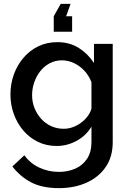

<svg xmlns="http://www.w3.org/2000/svg" viewBox="-20 -750 669 993"><path d="M273 5Q220 5 176 -16.5Q132 -38 100.5 -75Q69 -112 51.5 -160Q34 -208 34 -261Q34 -317 52 -366Q70 -415 102.5 -452.5Q135 -490 179 -511Q223 -532 277 -532Q340 -532 387.5 -502Q435 -472 466 -424V-523H563V-15Q563 61 526.5 114Q490 167 427 195Q364 223 285 223Q198 223 141 193Q84 163 44 111L106 53Q136 95 183.5 117Q231 139 285 139Q330 139 368.5 122.5Q407 106 430 71.5Q453 37 453 -15V-95Q425 -48 376 -21.5Q327 5 273 5ZM309 -84Q334 -84 357 -92.5Q380 -101 399.5 -115.5Q419 -130 433 -148.5Q447 -167 453 -188V-325Q440 -359 416 -384.5Q392 -410 362 -424Q332 -438 301 -438Q265 -438 236.5 -422.5Q208 -407 188 -381.5Q168 -356 157 -324Q146 -292 146 -258Q146 -222 158.5 -191Q171 -160 193 -135.5Q215 -111 245 -97.5Q275 -84 309 -84ZM345 -730 322 -666H353V-586H258V-666L294 -730Z"/></svg>

Font: Raleway Thin SemiBold
Style: Regular
Weight: 600
Version: Version 4.026